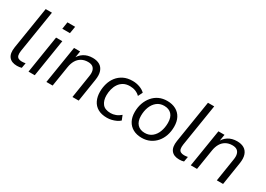

<svg xmlns="http://www.w3.org/2000/svg" viewBox="-7 -1427 2983 2157"><g transform="rotate(30 1484.5 -348.0)"><path d="M187 9Q115 9 82 -33.5Q49 -76 62 -159L149 -705H230L143 -159Q138 -124 143 -102Q148 -80 165.5 -70Q183 -60 211 -60Q223 -60 234.5 -61.5Q246 -63 258 -65L246 1Q233 5 217.5 7Q202 9 187 9Z M421 -607 435 -698H535L520 -607ZM333 0 410 -486H491L414 0Z M565 0 643 -486H722L704 -376H694Q719 -433 767.5 -464Q816 -495 883 -495Q937 -495 973.5 -473.5Q1010 -452 1025.5 -407.5Q1041 -363 1030 -294L984 0H903L949 -294Q957 -339 949 -369Q941 -399 919 -414Q897 -429 859 -429Q811 -429 775 -408.5Q739 -388 717.5 -351Q696 -314 688 -264L646 0Z M1354 9Q1282 9 1235 -18Q1188 -45 1164.5 -94Q1141 -143 1141 -207Q1141 -261 1156 -312.5Q1171 -364 1203 -405Q1235 -446 1284 -470.5Q1333 -495 1401 -495Q1449 -495 1493 -479Q1537 -463 1563 -436L1534 -378Q1509 -403 1476 -416Q1443 -429 1404 -429Q1355 -429 1321 -410Q1287 -391 1265.5 -359Q1244 -327 1234 -287.5Q1224 -248 1224 -208Q1224 -140 1256.5 -98.5Q1289 -57 1364 -57Q1395 -57 1428.5 -69.5Q1462 -82 1491 -108L1515 -48Q1496 -30 1469 -17.5Q1442 -5 1412.5 2Q1383 9 1354 9Z M1804 9Q1739 9 1691.5 -17Q1644 -43 1618.5 -91Q1593 -139 1593 -205Q1593 -267 1611.5 -319.5Q1630 -372 1664 -412Q1698 -452 1744.5 -473.5Q1791 -495 1850 -495Q1915 -495 1962.5 -469Q2010 -443 2035 -395.5Q2060 -348 2060 -281Q2060 -219 2042 -166.5Q2024 -114 1990 -74.5Q1956 -35 1909 -13Q1862 9 1804 9ZM1807 -56Q1862 -56 1900.5 -87Q1939 -118 1958.5 -170Q1978 -222 1978 -284Q1978 -356 1943.5 -393Q1909 -430 1847 -430Q1792 -430 1753.5 -399Q1715 -368 1695 -317Q1675 -266 1675 -202Q1675 -131 1710 -93.5Q1745 -56 1807 -56Z M2292 9Q2220 9 2187 -33.5Q2154 -76 2167 -159L2254 -705H2335L2248 -159Q2243 -124 2248 -102Q2253 -80 2270.5 -70Q2288 -60 2316 -60Q2328 -60 2339.5 -61.5Q2351 -63 2363 -65L2351 1Q2338 5 2322.5 7Q2307 9 2292 9Z M2438 0 2516 -486H2595L2577 -376H2567Q2592 -433 2640.5 -464Q2689 -495 2756 -495Q2810 -495 2846.5 -473.5Q2883 -452 2898.5 -407.5Q2914 -363 2903 -294L2857 0H2776L2822 -294Q2830 -339 2822 -369Q2814 -399 2792 -414Q2770 -429 2732 -429Q2684 -429 2648 -408.5Q2612 -388 2590.5 -351Q2569 -314 2561 -264L2519 0Z"/></g></svg>

Font: Nunito Sans 12pt
Style: Italic
Weight: 400
Italic angle: -9°
Designer: Vernon Adams
Foundry: Vernon Adams
Version: Version 3.101;gftools[0.9.27]